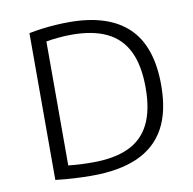

<svg xmlns="http://www.w3.org/2000/svg" viewBox="-71 -673 754 749"><g transform="rotate(-10 306.0 -298.0)"><path d="M236 4.5Q201 4.5 165 2.5Q129 0.5 90.5 -4V-585.5Q115 -590.5 142.2 -594Q169.5 -597.5 196.8 -599.2Q224 -601 250 -601Q404 -601 482.8 -526.5Q561.5 -452 561.5 -297Q561.5 -192.5 524.8 -126Q488 -59.5 415.5 -27.5Q343 4.5 236 4.5ZM247.5 -46Q332 -46 388 -71.8Q444 -97.5 472 -153Q500 -208.5 500 -297.5Q500 -385.5 472.8 -441.5Q445.5 -497.5 390.5 -524.2Q335.5 -551 252 -551Q226 -551 199 -548.5Q172 -546 150 -542V-51Q172.5 -48.5 196.5 -47.2Q220.5 -46 247.5 -46Z"/></g></svg>

Font: Encode Sans SC Light
Style: Regular
Weight: 300
Version: Version 3.002